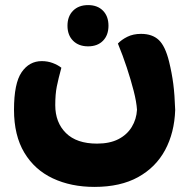

<svg xmlns="http://www.w3.org/2000/svg" viewBox="-20 -489 750 754"><path d="M518 -58Q516 -89 505 -132Q494 -175 478 -223.5Q462 -272 443 -318Q457 -333 480 -344.5Q503 -356 534 -356Q578 -356 603.5 -332Q629 -308 644 -247Q655 -202 660.5 -159.5Q666 -117 668 -57Q665 32 628.5 100Q592 168 522.5 206.5Q453 245 351 245Q259 245 187.5 211.5Q116 178 75.5 110.5Q35 43 35 -58Q35 -162 65 -205.5Q95 -249 144 -249Q167 -249 187 -241.5Q207 -234 221 -223Q209 -179 203 -149Q197 -119 197 -76Q197 -8 239 33.5Q281 75 361 75Q411 75 445 57.5Q479 40 497.5 9.5Q516 -21 518 -58ZM326 -307Q289 -307 267 -329Q245 -351 245 -388Q245 -425 267 -447Q289 -469 326 -469Q363 -469 384.5 -447Q406 -425 406 -388Q406 -351 384.5 -329Q363 -307 326 -307Z"/></svg>

Font: Baloo Bhaijaan 2 ExtraBold
Style: Regular
Weight: 800
Designer: Sanskriti Dholi, Noopur Datye and Ek Type
Foundry: Ek Type
Version: Version 1.701